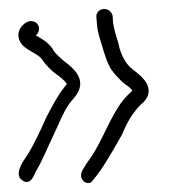

<svg xmlns="http://www.w3.org/2000/svg" viewBox="-20 -454 380 428"><path d="M21 -377C21 -343 62 -340 75 -320C81 -310 96 -295 105 -289C111 -285 125 -274 129 -267C127 -264 125 -262 123 -259C108 -240 96 -217 83 -192C73 -169 54 -128 40 -107C29 -91 9 -62 33 -50C46 -43 55 -59 58 -68L69 -88C80 -110 98 -151 109 -174C118 -195 129 -218 142 -232C150 -241 155 -249 157 -256C167 -287 134 -309 120 -320C114 -326 102 -335 98 -344C88 -359 76 -366 60 -375C64 -379 67 -383 67 -390C67 -400 59 -407 49 -407C35 -407 21 -390 21 -377ZM164 -75C156 -62 163 -46 177 -46C181 -46 185 -48 187 -52C210 -79 232 -119 252 -154C263 -181 276 -203 294 -221C302 -227 307 -234 310 -242C318 -269 289 -289 275 -300C260 -311 248 -335 244 -357C240 -370 234 -388 232 -404L231 -419C229 -427 222 -434 212 -434C202 -434 193 -425 195 -415L196 -401C197 -390 199 -380 202 -370C209 -348 214 -327 223 -308C229 -295 241 -283 251 -273C260 -264 268 -262 275 -252C268 -245 263 -241 254 -230C225 -193 208 -139 181 -101C173 -90 170 -85 164 -75Z"/></svg>

Font: Stray Cat
Style: SuCn
Weight: 400
Version: Version 1.0